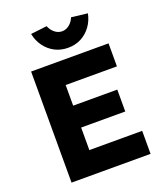

<svg xmlns="http://www.w3.org/2000/svg" viewBox="-164 -1029 972 1137"><g transform="rotate(-20 322.5 -460.5)"><path d="M88 0V-700H576V-555H253V-425H531V-287H253V-145H586V0ZM164 -909 266 -921Q276 -895 297 -878Q318 -861 343 -861Q368 -861 389 -878Q410 -895 420 -921L522 -909Q513 -864 487.5 -829.5Q462 -795 425.5 -776Q389 -757 343 -757Q298 -757 261 -776Q224 -795 198.5 -829.5Q173 -864 164 -909Z"/></g></svg>

Font: Mach
Style: Bold
Weight: 700
Version: Version 1.002